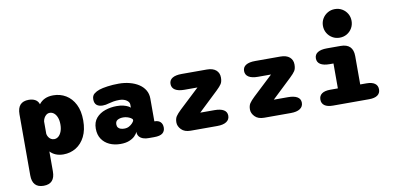

<svg xmlns="http://www.w3.org/2000/svg" viewBox="-88 -1069 3272 1591"><g transform="rotate(-10 1547.5 -273.5)"><path d="M69.5 -380Q69.5 -485 165 -485Q197 -485 219.5 -472.5Q242 -460 250.5 -434L251 -432.5Q271 -459 301 -472.8Q331 -486.5 371.5 -486.5Q430 -486.5 477.5 -458Q525 -429.5 553 -374.2Q581 -319 581 -239Q581 -159 553 -103.2Q525 -47.5 477.5 -18.5Q430 10.5 371.5 10.5Q336 10.5 308 -1Q280 -12.5 260 -34V133.5Q260 238 165 238Q69.5 238 69.5 133.5ZM260 -181.5Q262.5 -167.5 270.2 -155Q278 -142.5 290.2 -135Q302.5 -127.5 318 -127.5Q338 -127.5 354 -141.2Q370 -155 379.5 -180.2Q389 -205.5 389 -239Q389 -273 379.5 -297.5Q370 -322 354 -335.2Q338 -348.5 318 -348.5Q302 -348.5 289.5 -339Q277 -329.5 269.5 -315.2Q262 -301 260 -286Z M1091.5 0Q1046 0 1022 -18Q998 -36 998 -67V-69.5Q991.5 -52 973.5 -34.2Q955.5 -16.5 925.5 -4.5Q895.5 7.5 852.5 7.5Q801 7.5 760 -11.2Q719 -30 695.2 -65.8Q671.5 -101.5 671.5 -153Q671.5 -208 701 -242Q730.5 -276 777 -291.8Q823.5 -307.5 874 -307.5Q906 -307.5 930 -301.5Q954 -295.5 968.8 -287.5Q983.5 -279.5 988 -273.5V-301Q988 -311 982 -320.2Q976 -329.5 965 -337Q954 -344.5 938.8 -349Q923.5 -353.5 905 -353.5Q877.5 -353.5 854.2 -349.5Q831 -345.5 812 -340Q799.5 -336.5 788.2 -334.2Q777 -332 762 -332Q730 -332 711.5 -347.2Q693 -362.5 693 -395.5Q693 -426.5 712.8 -442.2Q732.5 -458 758.5 -466.5Q783.5 -475 827.8 -481.2Q872 -487.5 923 -487.5Q971.5 -487.5 1014.5 -476.2Q1057.5 -465 1090.2 -443.8Q1123 -422.5 1141.5 -391.5Q1160 -360.5 1160 -321V-128.5H1161.5Q1194 -128.5 1211 -111.5Q1228 -94.5 1228 -64.5Q1228 -34.5 1206.8 -17.2Q1185.5 0 1136 0ZM988 -174.5Q984.5 -181.5 972.5 -188.8Q960.5 -196 944.2 -200.8Q928 -205.5 910.5 -205.5Q883 -205.5 864 -195Q845 -184.5 845 -158.5Q845 -141.5 853.2 -131.2Q861.5 -121 875.2 -116.8Q889 -112.5 905 -112.5Q928 -112.5 945 -121.8Q962 -131 973 -143Q984 -155 988 -164Z M1338 -87.5Q1338 -119 1351 -138.8Q1364 -158.5 1393 -186L1560.5 -343H1450.5Q1399.5 -343 1372.5 -360.2Q1345.5 -377.5 1345.5 -410Q1345.5 -442.5 1372.5 -459.2Q1399.5 -476 1450.5 -476H1662Q1713 -476 1739.8 -452.8Q1766.5 -429.5 1766.5 -391Q1766.5 -356.5 1754 -337.2Q1741.5 -318 1712 -290L1547 -133.5H1666.5Q1717.5 -133.5 1744.5 -117.2Q1771.5 -101 1771.5 -68.5Q1771.5 -36 1744.5 -18Q1717.5 0 1666.5 0H1443Q1391.5 0 1364.8 -27.8Q1338 -55.5 1338 -87.5Z M1957 -87.5Q1957 -119 1970 -138.8Q1983 -158.5 2012 -186L2179.5 -343H2069.5Q2018.5 -343 1991.5 -360.2Q1964.5 -377.5 1964.5 -410Q1964.5 -442.5 1991.5 -459.2Q2018.5 -476 2069.5 -476H2281Q2332 -476 2358.8 -452.8Q2385.5 -429.5 2385.5 -391Q2385.5 -356.5 2373 -337.2Q2360.5 -318 2331 -290L2166 -133.5H2285.5Q2336.5 -133.5 2363.5 -117.2Q2390.5 -101 2390.5 -68.5Q2390.5 -36 2363.5 -18Q2336.5 0 2285.5 0H2062Q2010.5 0 1983.8 -27.8Q1957 -55.5 1957 -87.5Z M2641 -133.5H2705V-343H2673Q2622 -343 2595.2 -360Q2568.5 -377 2568.5 -409.5Q2568.5 -442 2595.2 -459Q2622 -476 2673 -476H2788.5Q2893 -476 2893 -371.5V-133.5H2944Q2991.5 -133.5 3015.5 -116.2Q3039.5 -99 3039.5 -66.5Q3039.5 -34.5 3015.5 -17.2Q2991.5 0 2944 0H2641Q2594 0 2570 -17.2Q2546 -34.5 2546 -66.5Q2546 -99 2570 -116.2Q2594 -133.5 2641 -133.5ZM2673 -665Q2673 -698.5 2689.2 -725.8Q2705.5 -753 2732.8 -769Q2760 -785 2793.5 -785Q2827.5 -785 2854.8 -769Q2882 -753 2898 -725.8Q2914 -698.5 2914 -665Q2914 -631.5 2898 -604Q2882 -576.5 2854.8 -560.5Q2827.5 -544.5 2793.5 -544.5Q2760 -544.5 2732.8 -560.5Q2705.5 -576.5 2689.2 -604Q2673 -631.5 2673 -665Z"/></g></svg>

Font: Sono Monospace ExtraBold
Style: Regular
Weight: 800
Version: Version 2.112